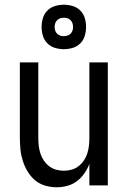

<svg xmlns="http://www.w3.org/2000/svg" viewBox="-20 -784 540 812"><path d="M220 8Q195 8 171 1Q147 -6 128.5 -21.5Q110 -37 97 -58.5Q84 -80 76.5 -103.5Q69 -127 66.5 -151.5Q64 -176 64 -200V-520H142V-200Q142 -183 144 -166.5Q146 -150 151 -134.5Q156 -119 165.5 -105Q175 -91 188 -81Q201 -71 217 -66.5Q233 -62 250 -62Q267 -62 283 -66.5Q299 -71 312 -81Q325 -91 334.5 -105Q344 -119 349 -134.5Q354 -150 356 -166.5Q358 -183 358 -200V-520H436V0H358V-91Q350 -70 337 -51Q324 -32 305.5 -18Q287 -4 264.5 2Q242 8 220 8ZM250 -576Q231 -576 212.5 -581.5Q194 -587 180.5 -600.5Q167 -614 161.5 -632.5Q156 -651 156 -670Q156 -689 161.5 -707.5Q167 -726 180.5 -739.5Q194 -753 212.5 -758.5Q231 -764 250 -764Q269 -764 287.5 -758.5Q306 -753 319.5 -739.5Q333 -726 338.5 -707.5Q344 -689 344 -670Q344 -651 338.5 -632.5Q333 -614 319.5 -600.5Q306 -587 287.5 -581.5Q269 -576 250 -576ZM250 -631Q258 -631 265.5 -633.5Q273 -636 278.5 -641.5Q284 -647 286.5 -654.5Q289 -662 289 -670Q289 -678 286.5 -685.5Q284 -693 278.5 -698.5Q273 -704 265.5 -706.5Q258 -709 250 -709Q242 -709 234.5 -706.5Q227 -704 221.5 -698.5Q216 -693 213.5 -685.5Q211 -678 211 -670Q211 -662 213.5 -654.5Q216 -647 221.5 -641.5Q227 -636 234.5 -633.5Q242 -631 250 -631Z"/></svg>

Font: Iosevka www.saffi
Style: Regular
Weight: 400
Monospace: yes
Designer: Belleve Invis
Foundry: Belleve Invis
Version: Version 22.0.2; ttfautohint (v1.8.3)